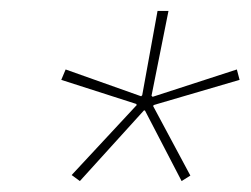

<svg xmlns="http://www.w3.org/2000/svg" viewBox="-20 -767 458 351"><path d="M243 -565 126 -436 111 -447 230 -575 229 -577 92 -621 100 -640 238 -591 240 -593 268 -747H288L257 -592L259 -590L413 -640L418 -621L261 -575L260 -573L328 -446L312 -436L245 -565Z"/></svg>

Font: IBM Plex Sans Thin
Style: Italic
Weight: 250
Italic angle: -11.31°
Designer: Mike Abbink, Paul van der Laan, Pieter van Rosmalen
Foundry: Bold Monday
Version: Version 3.201